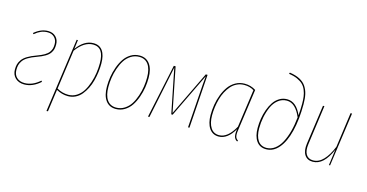

<svg xmlns="http://www.w3.org/2000/svg" viewBox="-90 -1163 3413 1785"><g transform="rotate(15 1616.5 -270.5)"><path d="M245.1 -528.3Q291.5 -528.3 320.1 -499.5Q348.6 -470.7 348.6 -425.8Q348.6 -399.9 344 -381.3Q339.4 -362.8 325.2 -342.3Q311 -321.8 280.8 -303.7Q250.5 -285.6 203.6 -269Q155.3 -252 123.8 -232.7Q92.3 -213.4 77.4 -191.7Q62.5 -169.9 57.4 -150.4Q52.2 -130.9 52.2 -104Q52.2 -57.1 80.8 -30.5Q109.4 -3.9 156.2 -3.9Q232.9 -3.9 303.7 -66.9L311 -56.6Q237.3 9.3 156.2 9.3Q103 9.3 70.6 -21.7Q38.1 -52.7 38.1 -104Q38.1 -132.8 44.2 -154.5Q50.3 -176.3 66.7 -199.2Q83 -222.2 116 -242.2Q148.9 -262.2 199.2 -280.3Q242.7 -295.9 270.5 -312.3Q298.3 -328.6 311.8 -347.4Q325.2 -366.2 329.8 -383.5Q334.5 -400.9 334.5 -425.3Q334.5 -465.3 309.6 -490.5Q284.7 -515.6 244.6 -515.6Q209.5 -515.6 180.4 -503.2Q151.4 -490.7 119.6 -464.4L112.8 -474.1Q176.8 -528.3 245.1 -528.3Z M421.4 194.3 521.5 -518.1H533.7L522 -430.7Q592.8 -528.3 682.1 -528.3Q740.7 -528.3 770.5 -485.6Q800.3 -442.9 800.3 -362.3Q800.3 -322.3 794.9 -281Q789.6 -239.7 778.6 -197.5Q767.6 -155.3 749.3 -118.7Q731 -82 707 -53Q683.1 -23.9 649.7 -7.3Q616.2 9.3 577.1 9.3Q519.5 9.3 465.3 -21L435.5 192.9ZM577.6 -3.9Q621.6 -3.9 657.7 -27.3Q693.8 -50.8 717.3 -88.1Q740.7 -125.5 756.6 -173.6Q772.5 -221.7 779.3 -269Q786.1 -316.4 786.1 -362.3Q787.1 -515.1 681.6 -515.1Q594.7 -515.1 520 -412.1L467.3 -34.2Q518.6 -3.9 577.6 -3.9Z M1038.1 9.3Q974.1 9.3 939.7 -38.6Q905.3 -86.4 905.3 -172.4Q905.3 -217.8 912.6 -264.9Q919.9 -312 937 -359.9Q954.1 -407.7 979 -444.8Q1003.9 -481.9 1042 -505.1Q1080.1 -528.3 1126.5 -528.3Q1190.4 -528.3 1224.9 -480.7Q1259.3 -433.1 1259.3 -347.7Q1259.3 -302.7 1252 -255.6Q1244.6 -208.5 1227.5 -160.4Q1210.4 -112.3 1185.8 -75.2Q1161.1 -38.1 1122.8 -14.4Q1084.5 9.3 1038.1 9.3ZM1038.1 -3.9Q1082 -3.9 1118.2 -27.1Q1154.3 -50.3 1177.2 -86.4Q1200.2 -122.6 1215.8 -169.2Q1231.4 -215.8 1238 -260.5Q1244.6 -305.2 1244.6 -347.7Q1244.6 -428.7 1214.1 -472.2Q1183.6 -515.6 1126.5 -515.6Q1082.5 -515.6 1046.6 -492.9Q1010.7 -470.2 987.5 -434.1Q964.4 -397.9 948.5 -351.6Q932.6 -305.2 926 -260.3Q919.4 -215.3 919.4 -172.4Q919.4 -91.3 950 -47.6Q980.5 -3.9 1038.1 -3.9Z M1781.2 -518.1 1745.6 0H1731.9L1761.7 -423.8Q1766.6 -487.8 1768.6 -501.5L1563.5 -76.2H1550.3L1464.8 -503.4Q1463.4 -494.6 1448.7 -425.3L1360.4 0H1346.7L1456.5 -518.1H1473.6L1558.6 -91.8L1764.2 -518.1Z M2137.7 -528.3Q2197.3 -528.3 2245.1 -497.1L2191.4 -115.7Q2182.6 -66.9 2186.3 -40.5Q2189.9 -14.2 2212.4 -1.5L2207.5 9.3Q2182.1 -3.9 2176 -31.2Q2169.9 -58.6 2176.8 -101.6Q2112.8 9.3 2027.8 9.3Q1969.2 9.3 1937 -38.1Q1904.8 -85.4 1904.8 -166.5Q1904.8 -215.8 1912.8 -265.1Q1920.9 -314.5 1939.2 -362.3Q1957.5 -410.2 1983.9 -446.8Q2010.3 -483.4 2050 -505.9Q2089.8 -528.3 2137.7 -528.3ZM2137.2 -516.1Q2099.6 -516.1 2067.1 -501Q2034.7 -485.8 2011.2 -459.2Q1987.8 -432.6 1969.7 -398.4Q1951.7 -364.3 1940.7 -324.7Q1929.7 -285.2 1924.3 -245.6Q1918.9 -206.1 1918.9 -167Q1918.9 -91.3 1947.3 -47.6Q1975.6 -3.9 2028.3 -3.9Q2111.8 -3.9 2178.7 -125.5L2230 -490.7Q2189.9 -516.1 2137.2 -516.1Z M2484.9 9.3Q2423.3 9.3 2390.9 -36.9Q2358.4 -83 2358.4 -163.1Q2358.4 -207.5 2365.5 -252.4Q2372.6 -297.4 2388.2 -340.6Q2403.8 -383.8 2426.3 -417Q2448.7 -450.2 2482.2 -470.5Q2515.6 -490.7 2555.7 -490.7Q2645 -490.7 2695.3 -373.5Q2700.2 -430.7 2700.2 -484.9Q2700.2 -524.9 2696 -554.9Q2691.9 -585 2679.9 -615Q2668 -645 2647.5 -665.5Q2627 -686 2592.3 -701.7Q2557.6 -717.3 2510.3 -723.6L2515.1 -736.3Q2573.7 -727.5 2613 -707Q2652.3 -686.5 2674.1 -653.6Q2695.8 -620.6 2704.8 -580.6Q2713.9 -540.5 2713.9 -485.4Q2713.9 -336.4 2686 -224.6Q2658.2 -112.8 2606.2 -51.8Q2554.2 9.3 2484.9 9.3ZM2484.9 -3.9Q2528.3 -3.9 2564.7 -31Q2601.1 -58.1 2626.5 -106.2Q2651.9 -154.3 2668.5 -216.6Q2685.1 -278.8 2692.4 -353Q2640.6 -477.5 2556.2 -477.5Q2509.8 -477.5 2473.1 -448.2Q2436.5 -418.9 2415.5 -371.6Q2394.5 -324.2 2383.8 -270.8Q2373 -217.3 2373 -163.1Q2373 -87.9 2401.6 -45.9Q2430.2 -3.9 2484.9 -3.9Z M2933.6 9.3Q2880.4 9.3 2854.7 -30.5Q2829.1 -70.3 2838.9 -140.1L2892.1 -518.1H2905.8L2853.5 -140.1Q2844.2 -74.7 2865.5 -39.3Q2886.7 -3.9 2933.6 -3.9Q2988.3 -3.9 3032.7 -51Q3077.1 -98.1 3111.3 -182.1L3157.7 -518.1H3171.9L3099.1 0H3087.9L3108.9 -154.3Q3040.5 9.3 2933.6 9.3Z"/></g></svg>

Font: Fira Sans Compressed Hair
Style: Italic
Weight: 100
Width: 3
Italic angle: -8°
Designer: Carrois Corporate & Edenspiekermann AG
Foundry: Carrois Corporate GbR & Edenspiekermann AG
Version: Version 4.203;PS 004.203;hotconv 1.0.88;makeotf.lib2.5.64775